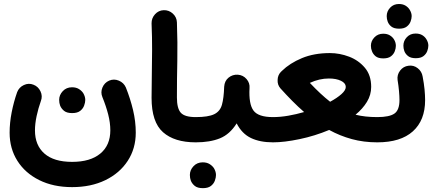

<svg xmlns="http://www.w3.org/2000/svg" viewBox="-20 -687 2227 984"><path d="M349.6 272Q253.4 272 181.2 236.1Q108.9 200.2 69.1 137.2Q29.3 74.2 29.3 -6.8Q29.3 -57.6 39.8 -111.3Q50.3 -165 67.9 -214.8Q77.6 -239.7 102.3 -251.2Q127 -262.7 151.4 -252.9Q175.8 -243.7 187.5 -219Q199.2 -194.3 189.5 -169.4Q176.3 -132.3 167.7 -92.5Q159.2 -52.7 159.2 -18.6Q159.2 57.6 207.8 100.1Q256.3 142.6 349.6 142.6Q442.9 142.6 494.1 100.1Q545.4 57.6 545.4 -19Q545.4 -58.1 534.4 -100.8Q523.4 -143.6 504.9 -189Q494.6 -213.4 504.9 -238.3Q515.1 -263.2 539.6 -273.9Q564 -284.2 589.1 -273.7Q614.3 -263.2 625 -238.8Q647.9 -181.6 661.9 -123Q675.8 -64.5 675.8 -7.3Q675.8 74.2 634.5 137.5Q593.3 200.7 519.8 236.3Q446.3 272 349.6 272ZM283.2 -175.3Q283.2 -200.2 301.8 -220Q320.3 -239.7 349.1 -239.7Q369.6 -239.7 384 -231Q398.4 -222.2 406.7 -209.5Q417 -191.9 417 -174.8Q417 -161.6 411.1 -145.8Q405.3 -129.9 390.9 -118.7Q376.5 -107.4 349.6 -107.4Q322.3 -107.4 308.1 -119.1Q293.9 -130.9 288.1 -146Q283.2 -159.2 283.2 -175.3Z M756.8 -185.5Q756.8 -249 758.1 -308.8Q759.3 -368.7 759.5 -431.6Q759.8 -494.6 756.8 -566.9Q756.3 -593.8 774.4 -613.8Q792.5 -633.8 818.8 -634.8Q845.7 -635.7 865.7 -617.4Q885.7 -599.1 886.7 -572.3Q890.6 -464.8 888.7 -375Q886.7 -285.2 886.7 -187.5Q886.7 -131.3 906.7 -109.1Q926.8 -86.9 982.9 -86.9H983.4Q1010.3 -86.9 1029.1 -67.9Q1047.9 -48.8 1047.9 -22Q1047.9 4.9 1029.1 23.7Q1010.3 42.5 983.4 42.5H982.9Q874 42.5 815.4 -9.5Q756.8 -61.5 756.8 -185.5Z M918.5 -22Q918.5 -48.8 937.5 -67.9Q956.5 -86.9 983.4 -86.9Q1047.4 -86.9 1077.6 -101.6Q1107.9 -116.2 1117.4 -150.1Q1127 -184.1 1128.9 -242.7Q1130.9 -272.5 1151.4 -289.1Q1171.9 -305.7 1198.7 -304.2Q1226.1 -302.2 1243.7 -281.7Q1261.2 -261.2 1258.8 -235.4Q1254.4 -153.8 1279.1 -120.4Q1303.7 -86.9 1378.9 -86.9H1379.4Q1406.2 -86.9 1425 -67.9Q1443.8 -48.8 1443.8 -22Q1443.8 4.9 1425 23.7Q1406.2 42.5 1379.4 42.5H1378.9Q1312.5 42.5 1266.1 20.3Q1219.7 -2 1192.9 -54.7Q1157.7 1.5 1106.9 22Q1056.2 42.5 983.4 42.5Q956.5 42.5 937.5 23.7Q918.5 4.9 918.5 -22ZM953.1 209.5Q953.1 184.6 971.7 164.8Q990.2 145 1019 145Q1039.6 145 1054 153.8Q1068.4 162.6 1076.7 175.3Q1086.9 192.9 1086.9 210Q1086.9 223.1 1081.1 239Q1075.2 254.9 1060.8 266.1Q1046.4 277.3 1019.5 277.3Q992.2 277.3 978 265.6Q963.9 253.9 958 238.8Q953.1 225.6 953.1 209.5Z M1314.5 -22Q1314.5 -48.8 1333.5 -67.9Q1352.5 -86.9 1379.4 -86.9Q1416.5 -86.9 1457.5 -94Q1498.5 -101.1 1538.6 -112.8Q1507.8 -139.6 1477.5 -170.2Q1447.3 -200.7 1417 -234.4Q1401.4 -252.4 1402.8 -277.3Q1403.3 -301.3 1418.9 -317.9L1420.4 -319.3Q1421.9 -321.3 1424.3 -323.2Q1465.3 -363.3 1527.6 -389.2Q1589.8 -415 1670.9 -415Q1720.7 -415 1769.3 -396.5Q1817.9 -377.9 1850.1 -339.6Q1882.3 -301.3 1882.3 -241.7Q1882.3 -200.7 1860.6 -165Q1838.9 -129.4 1802.2 -99.1Q1850.6 -86.9 1913.1 -86.9H1913.6Q1940.4 -86.9 1959.2 -67.9Q1978 -48.8 1978 -22Q1978 4.9 1959.2 23.7Q1940.4 42.5 1913.6 42.5H1913.1Q1843.8 42.5 1783 25.9Q1722.2 9.3 1667 -21Q1593.3 9.8 1515.1 26.1Q1437 42.5 1379.4 42.5Q1352.5 42.5 1333.5 23.7Q1314.5 4.9 1314.5 -22ZM1665.5 -284.7Q1616.7 -284.7 1567.9 -262.2Q1596.2 -232.4 1621.8 -208.5Q1647.5 -184.6 1671.9 -165.5Q1708 -185.1 1730 -204.8Q1752 -224.6 1752 -240.7Q1752 -261.2 1727.5 -272.9Q1703.1 -284.7 1665.5 -284.7Z M1849.1 -22Q1849.1 -48.8 1867.9 -67.9Q1886.7 -86.9 1913.6 -86.9Q1975.6 -86.9 2001.5 -105Q2027.3 -123 2027.3 -174.3Q2027.3 -192.9 2024.9 -220.2Q2022.5 -247.6 2017.6 -277.3Q2014.2 -303.7 2030.5 -325.2Q2046.9 -346.7 2073.2 -350.1Q2099.6 -354 2120.6 -337.6Q2141.6 -321.3 2146 -294.9Q2152.8 -259.3 2155.8 -228.8Q2158.7 -198.2 2158.7 -173.8Q2158.7 -70.3 2095.9 -13.9Q2033.2 42.5 1913.6 42.5Q1886.7 42.5 1867.9 23.7Q1849.1 4.9 1849.1 -22ZM1961.9 -604.5Q1961.9 -628.9 1979.5 -647.7Q1997.1 -666.5 2024.4 -666.5Q2044.4 -666.5 2058.1 -658.2Q2071.8 -649.9 2079.6 -637.2Q2089.8 -620.6 2089.8 -604.5Q2089.8 -591.8 2084.2 -576.7Q2078.6 -561.5 2064.7 -550.8Q2050.8 -540 2025.4 -540Q1999.5 -540 1985.8 -550.8Q1972.2 -561.5 1966.8 -576.7Q1961.9 -589.8 1961.9 -604.5ZM2047.4 -453.1Q2047.4 -477.5 2064.9 -496.3Q2082.5 -515.1 2109.9 -515.1Q2129.9 -515.1 2143.6 -507.1Q2157.2 -499 2165 -486.3Q2175.3 -469.7 2175.3 -453.1Q2175.3 -440.4 2169.7 -425.3Q2164.1 -410.2 2150.1 -399.4Q2136.2 -388.7 2110.8 -388.7Q2085 -388.7 2071.3 -399.7Q2057.6 -410.6 2052.2 -425.3Q2047.4 -438.5 2047.4 -453.1ZM1880.9 -452.6Q1880.9 -476.6 1898.7 -495.4Q1916.5 -514.2 1943.8 -514.2Q1963.9 -514.2 1977.5 -506.1Q1991.2 -498 1999 -485.4Q2008.8 -469.7 2008.8 -452.1Q2008.8 -439.5 2003.2 -424.3Q1997.6 -409.2 1983.6 -398.4Q1969.7 -387.7 1944.3 -387.7Q1918.5 -387.7 1905 -398.7Q1891.6 -409.7 1886.2 -424.8Q1880.9 -437.5 1880.9 -452.6Z"/></svg>

Font: Mikhak-DS1-FD Bold
Style: Bold
Weight: 700
Designer: Amin Abedi
Version: Version 3.2